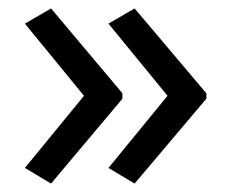

<svg xmlns="http://www.w3.org/2000/svg" viewBox="-20 -491 549 455"><path d="M469 -257 299 -56 237 -93 377 -264 237 -435 299 -471 469 -270ZM270 -257 101 -56 39 -93 179 -264 39 -435 101 -471 270 -270Z"/></svg>

Font: Noto IKEA Latin
Style: Regular
Weight: 400
Designer: Monotype Design Team
Foundry: Monotype Imaging Inc.
Version: Version 1.0